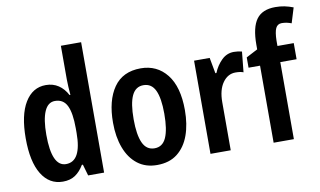

<svg xmlns="http://www.w3.org/2000/svg" viewBox="-78 -928 1839 1102"><g transform="rotate(-10 842.0 -377.5)"><path d="M207 10Q128 10 83.5 -62.5Q39 -135 39 -271Q39 -407 83.5 -480Q128 -553 205 -553Q247 -553 278.5 -532Q310 -511 330 -473H335Q333 -497 331.5 -520.5Q330 -544 330 -563V-760H448V0H355L336 -66H330Q308 -29 279 -9.5Q250 10 207 10ZM242 -86Q332 -86 332 -252V-279Q332 -368 311 -411Q290 -454 241 -454Q200 -454 179.5 -407Q159 -360 159 -271Q159 -86 242 -86Z M967 -273Q967 -190 944 -126.5Q921 -63 874.5 -26.5Q828 10 756 10Q689 10 642.5 -26Q596 -62 572 -126Q548 -190 548 -273Q548 -402 600.5 -477.5Q653 -553 758 -553Q853 -553 910 -481Q967 -409 967 -273ZM668 -272Q668 -181 689.5 -134Q711 -87 758 -87Q805 -87 826 -134Q847 -181 847 -273Q847 -364 825.5 -409.5Q804 -455 757 -455Q711 -455 689.5 -409.5Q668 -364 668 -272Z M1301 -553Q1324 -553 1348 -547L1336 -428Q1319 -435 1290 -435Q1245 -435 1215.5 -393.5Q1186 -352 1186 -280V0H1068V-543H1159L1176 -451H1182Q1199 -493 1229.5 -523Q1260 -553 1301 -553Z M1649 -449H1554V0H1436V-449H1369V-509L1436 -544V-571Q1436 -672 1470 -718.5Q1504 -765 1580 -765Q1609 -765 1633.5 -760Q1658 -755 1684 -745L1657 -657Q1644 -662 1630 -665Q1616 -668 1601 -668Q1576 -668 1565.5 -646Q1555 -624 1554 -574V-543H1649Z"/></g></svg>

Font: Noto Sans Disp Cond SemBd
Style: Regular
Weight: 600
Width: 3
Designer: Monotype Design Team
Foundry: Monotype Imaging Inc.
Version: Version 2.000;GOOG;noto-source:20170915:90ef993387c0; ttfaut